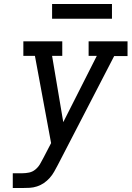

<svg xmlns="http://www.w3.org/2000/svg" viewBox="-20 -942 659 962"><path d="M44 0V-74H93Q109 -74 126 -77.5Q143 -81 157 -92.5Q171 -104 180 -119Q189 -134 197 -150L236 -225L155 -662H97V-735H292V-662H241L297 -330L465 -662H424V-735H619V-661H552L270 -116Q261 -99 251.5 -82Q242 -65 229 -50.5Q216 -36 200 -25Q184 -14 165.5 -8Q147 -2 129 -1Q111 0 93 0ZM241 -848V-922H541V-848Z"/></svg>

Font: Iosevka Etoile Oblique
Style: Regular
Weight: 400
Italic angle: -9°
Designer: Belleve Invis
Foundry: Belleve Invis
Version: Version 15.5.2; ttfautohint (v1.8.4)